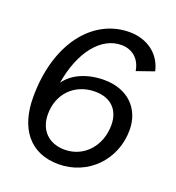

<svg xmlns="http://www.w3.org/2000/svg" viewBox="-130 -808 852 927"><g transform="rotate(20 295.5 -344.5)"><path d="M273 14C423 14 540 -104 540 -258C540 -369 463 -444 343 -444C255 -444 182 -411 146 -358C174 -528 261 -631 363 -631C420 -631 461 -595 470 -536L559 -567C541 -650 471 -703 379 -703C194 -703 48 -529 48 -249C48 -91 124 14 273 14ZM277 -62C195 -62 143 -114 143 -196C143 -302 217 -376 321 -376C403 -376 449 -327 449 -251C449 -143 376 -62 277 -62Z"/></g></svg>

Font: Ronzino Oblique
Style: Italic
Weight: 400
Italic angle: -8°
Designer: Nunzio Mazzaferro
Foundry: Collletttivo
Version: Version 1.000;Glyphs 3.3 (3337)